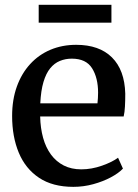

<svg xmlns="http://www.w3.org/2000/svg" viewBox="-20 -752 563 784"><path d="M279.5 11Q195 11 139.5 -26Q84 -63 56.8 -128.2Q29.5 -193.5 29.5 -278.5Q29.5 -345 48.8 -398.5Q68 -452 103 -490.2Q138 -528.5 186 -548.8Q234 -569 291 -569Q385.5 -569 437.2 -517.5Q489 -466 491.5 -369.5Q491.5 -339.5 490.2 -316.8Q489 -294 485 -276.5H144Q145 -229 156 -189.2Q167 -149.5 188.2 -120.8Q209.5 -92 240.5 -76.2Q271.5 -60.5 312 -60.5Q354 -60.5 396.5 -75.5Q439 -90.5 462 -108L482 -63.5Q464.5 -45 432.8 -28Q401 -11 361 0Q321 11 279.5 11ZM144.5 -330H378Q379 -339 379.8 -351.5Q380.5 -364 380.5 -373.5Q380.5 -434 356 -473.2Q331.5 -512.5 273 -512.5Q247 -512.5 224.5 -503.2Q202 -494 185 -473.2Q168 -452.5 157.5 -417.2Q147 -382 144.5 -330ZM435 -732.5V-659.5H138V-732.5Z"/></svg>

Font: Merriweather 20pt Medium
Style: Regular
Weight: 500
Version: Version 2.100